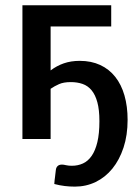

<svg xmlns="http://www.w3.org/2000/svg" viewBox="-20 -530 534 732"><path d="M404 -510V-429H173V-261.5Q196 -279 223.2 -288.5Q250.5 -298 284 -298Q328 -298 362 -282.2Q396 -266.5 419.2 -237.2Q442.5 -208 454.5 -166.2Q466.5 -124.5 466.5 -73Q466.5 -14.5 451 32.5Q435.5 79.5 408.5 112.8Q381.5 146 344.8 163.8Q308 181.5 265.5 181.5Q245.5 181.5 226.8 179.2Q208 177 187 171.5Q187.5 163.5 188.2 157Q189 150.5 189.8 144.5Q190.5 138.5 191.2 132.2Q192 126 193 117.5Q194 108.5 199.8 103Q205.5 97.5 216.5 97.5Q222.5 97.5 231.8 99.8Q241 102 254 102Q277 102 296.2 93.2Q315.5 84.5 329.5 64.2Q343.5 44 351.2 11.8Q359 -20.5 359 -68Q359 -111.5 351.2 -140Q343.5 -168.5 329.2 -185.8Q315 -203 294.8 -210Q274.5 -217 250 -217Q222.5 -217 205 -209.2Q187.5 -201.5 173 -191.5V0H65.5V-510Z"/></svg>

Font: Lato SemiBold
Style: Regular
Weight: 600
Designer: Lukasz Dziedzic with Adam Twardoch and Botio Nikoltchev
Foundry: tyPoland Lukasz Dziedzic
Version: Version 2.015; 2015-08-06; http://www.latofonts.com/